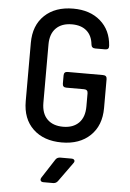

<svg xmlns="http://www.w3.org/2000/svg" viewBox="-63 -786 726 1072"><g transform="rotate(5 300.0 -250.0)"><path d="M304 10Q203 10 143.5 -46.5Q84 -103 84 -202V-529Q84 -627 143.5 -683.5Q203 -740 304 -740Q398 -740 456.5 -689Q515 -638 521 -551Q523 -529 501 -529H445Q424 -529 422 -550Q417 -599 386.5 -625.5Q356 -652 304 -652Q247 -652 215 -620Q183 -588 183 -529V-202Q183 -142 215 -110Q247 -78 304 -78Q360 -78 392 -110Q424 -142 424 -202V-276Q424 -297 402 -297H303Q282 -297 282 -318V-364Q282 -385 303 -385H501Q523 -385 523 -364V-202Q523 -104 463.5 -47Q404 10 304 10ZM222 240Q210 240 206 232.5Q202 225 209 214L277 109Q286 95 304 95H366Q379 95 383 102.5Q387 110 379 120L302 227Q292 240 276 240Z"/></g></svg>

Font: Pitagon Sans Mono Medium
Style: Regular
Weight: 500
Monospace: yes
Designer: Travis Tran
Foundry: Pitagon
Version: Version 1.001; ttfautohint (v1.8.4.7-5d5b);gftools[0.9.26]